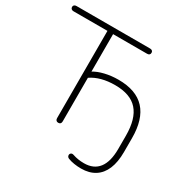

<svg xmlns="http://www.w3.org/2000/svg" viewBox="-199 -878 1211 1238"><g transform="rotate(30 407.0 -258.5)"><path d="M470 172Q458 167 456 156Q454 145 462 138Q470 131 484 136Q522 149 567 149Q639 149 676 101Q713 53 713 -42V-140Q713 -266 659 -327Q605 -388 491 -388Q383 -388 314 -341V-16Q314 -5 308.5 0.5Q303 6 293 6Q283 6 277.5 0Q272 -6 272 -16V-666H19Q9 -666 3 -671.5Q-3 -677 -3 -686Q-3 -695 3 -700Q9 -705 19 -705H567Q577 -705 583 -700Q589 -695 589 -686Q589 -676 583.5 -671Q578 -666 567 -666H314V-387Q344 -406 391.5 -417.5Q439 -429 492 -429Q624 -429 689.5 -358Q755 -287 755 -146V-43Q755 32 733.5 83.5Q712 135 670 161.5Q628 188 568 188Q541 188 515.5 184Q490 180 470 172Z"/></g></svg>

Font: SN Pro Thin
Style: Regular
Weight: 200
Designer: Tobias Whetton
Foundry: Supernotes
Version: Version 1.003;Glyphs 3.3 (3324)